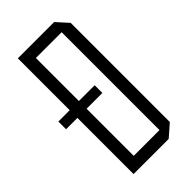

<svg xmlns="http://www.w3.org/2000/svg" viewBox="-233 -765 827 827"><g transform="rotate(-45 180.0 -351.5)"><path d="M-12 -341V-388H209V-341ZM113 -650V-704H278L326 -651V-650ZM57 1V-54H270V1ZM57 -54V-704H113V-54ZM270 1V-650H326V-47L271 1Z"/></g></svg>

Font: Foldit Thin Light
Style: Regular
Weight: 300
Version: Version 1.003